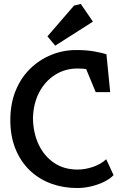

<svg xmlns="http://www.w3.org/2000/svg" viewBox="-20 -943 617 967"><path d="M368 4Q298 4 237 -18.5Q176 -41 130 -85Q84 -129 58 -193Q32 -257 32 -338Q32 -420 58.5 -485.5Q85 -551 131.5 -596.5Q178 -642 238 -666.5Q298 -691 363 -691Q419 -691 457.5 -683.5Q496 -676 516 -670L535 -479H462L414 -595Q407 -596 398.5 -597Q390 -598 371 -598Q307 -598 256.5 -565.5Q206 -533 177 -477Q148 -421 146 -348Q147 -274 174.5 -215.5Q202 -157 252 -123Q302 -89 371 -89Q409 -89 448.5 -102.5Q488 -116 515 -141L552 -61Q534 -42 504.5 -27.5Q475 -13 439.5 -4.5Q404 4 368 4ZM258 -713 219 -760 353 -915 387 -923 448 -834Z"/></svg>

Font: Kreon Medium
Style: Regular
Weight: 500
Version: Version 2.002